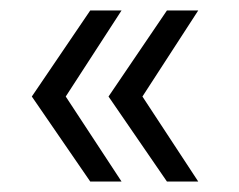

<svg xmlns="http://www.w3.org/2000/svg" viewBox="-20 -438 459 368"><path d="M300 -418H360L253 -253L360 -90H300L188 -253ZM153 -418H213L106 -253L213 -90H153L41 -253Z"/></svg>

Font: TypoPRO Montserrat Alternates
Style: Regular
Weight: 300
Designer: Julieta Ulanovsky
Foundry: Julieta Ulanovsky
Version: Version 6.001